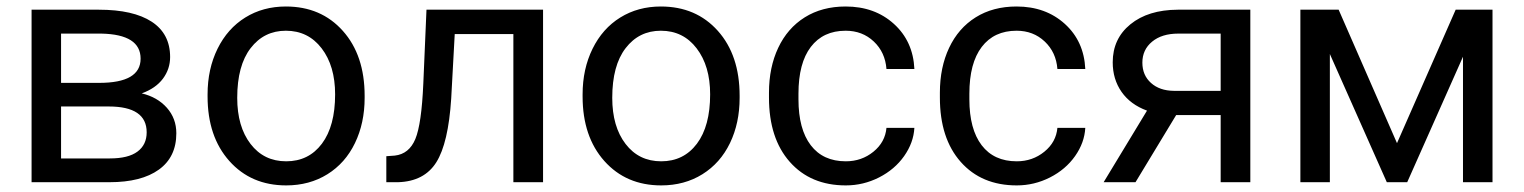

<svg xmlns="http://www.w3.org/2000/svg" viewBox="-20 -558 4667 588"><path d="M76.7 0V-528.3H282.7Q388.2 -528.3 444.6 -491.5Q501 -454.6 501 -383.3Q501 -346.7 479 -317.1Q457 -287.6 414.1 -272Q461.9 -260.7 491 -228Q520 -195.3 520 -149.9Q520 -77.1 466.6 -38.6Q413.1 0 315.4 0ZM167 -231.9V-72.8H316.4Q373 -72.8 401.1 -93.8Q429.2 -114.7 429.2 -152.8Q429.2 -231.9 313 -231.9ZM167 -304.2H283.7Q410.6 -304.2 410.6 -378.4Q410.6 -452.6 290.5 -455.1H167Z M615.7 -269Q615.7 -346.7 646.2 -408.7Q676.8 -470.7 731.2 -504.4Q785.6 -538.1 855.5 -538.1Q963.4 -538.1 1030 -463.4Q1096.7 -388.7 1096.7 -264.6V-258.3Q1096.7 -181.2 1067.1 -119.9Q1037.6 -58.6 982.7 -24.4Q927.7 9.8 856.4 9.8Q749 9.8 682.4 -64.9Q615.7 -139.6 615.7 -262.7ZM706.5 -258.3Q706.5 -170.4 747.3 -117.2Q788.1 -64 856.4 -64Q925.3 -64 965.8 -117.9Q1006.3 -171.9 1006.3 -269Q1006.3 -356 965.1 -409.9Q923.8 -463.9 855.5 -463.9Q788.6 -463.9 747.6 -410.6Q706.5 -357.4 706.5 -258.3Z M1643.1 -528.3V0H1552.2V-453.6H1372.6L1361.8 -255.9Q1353 -119.6 1316.2 -61Q1279.3 -2.4 1199.2 0H1163.1V-79.6L1189 -81.5Q1232.9 -86.4 1252 -132.3Q1271 -178.2 1276.4 -302.2L1286.1 -528.3Z M1764.2 -269Q1764.2 -346.7 1794.7 -408.7Q1825.2 -470.7 1879.6 -504.4Q1934.1 -538.1 2003.9 -538.1Q2111.8 -538.1 2178.5 -463.4Q2245.1 -388.7 2245.1 -264.6V-258.3Q2245.1 -181.2 2215.6 -119.9Q2186 -58.6 2131.1 -24.4Q2076.2 9.8 2004.9 9.8Q1897.5 9.8 1830.8 -64.9Q1764.2 -139.6 1764.2 -262.7ZM1855 -258.3Q1855 -170.4 1895.8 -117.2Q1936.5 -64 2004.9 -64Q2073.7 -64 2114.3 -117.9Q2154.8 -171.9 2154.8 -269Q2154.8 -356 2113.5 -409.9Q2072.3 -463.9 2003.9 -463.9Q1937 -463.9 1896 -410.6Q1855 -357.4 1855 -258.3Z M2570.3 -64Q2618.7 -64 2654.8 -93.3Q2690.9 -122.6 2694.8 -166.5H2780.3Q2777.8 -121.1 2749 -80.1Q2720.2 -39.1 2672.1 -14.6Q2624 9.8 2570.3 9.8Q2462.4 9.8 2398.7 -62.3Q2335 -134.3 2335 -259.3V-274.4Q2335 -351.6 2363.3 -411.6Q2391.6 -471.7 2444.6 -504.9Q2497.6 -538.1 2569.8 -538.1Q2658.7 -538.1 2717.5 -484.9Q2776.4 -431.6 2780.3 -346.7H2694.8Q2690.9 -397.9 2656 -430.9Q2621.1 -463.9 2569.8 -463.9Q2501 -463.9 2463.1 -414.3Q2425.3 -364.7 2425.3 -271V-253.9Q2425.3 -162.6 2462.9 -113.3Q2500.5 -64 2570.3 -64Z M3093.8 -64Q3142.1 -64 3178.2 -93.3Q3214.4 -122.6 3218.3 -166.5H3303.7Q3301.3 -121.1 3272.5 -80.1Q3243.7 -39.1 3195.6 -14.6Q3147.5 9.8 3093.8 9.8Q2985.8 9.8 2922.1 -62.3Q2858.4 -134.3 2858.4 -259.3V-274.4Q2858.4 -351.6 2886.7 -411.6Q2915 -471.7 2968 -504.9Q3021 -538.1 3093.3 -538.1Q3182.1 -538.1 3241 -484.9Q3299.8 -431.6 3303.7 -346.7H3218.3Q3214.4 -397.9 3179.4 -430.9Q3144.5 -463.9 3093.3 -463.9Q3024.4 -463.9 2986.6 -414.3Q2948.7 -364.7 2948.7 -271V-253.9Q2948.7 -162.6 2986.3 -113.3Q3023.9 -64 3093.8 -64Z M3809.1 -528.3V0H3718.3V-205.6H3582L3457.5 0H3359.9L3492.7 -219.2Q3441.9 -237.8 3414.8 -276.6Q3387.7 -315.4 3387.7 -367.2Q3387.7 -439.5 3441.9 -483.6Q3496.1 -527.8 3586.9 -528.3ZM3478.5 -366.2Q3478.5 -327.6 3504.9 -304Q3531.2 -280.3 3574.7 -279.8H3718.3V-455.1H3588.4Q3538.1 -455.1 3508.3 -430.4Q3478.5 -405.8 3478.5 -366.2Z M4258.3 -119.6 4438 -528.3H4550.8V0H4460.4V-384.3L4289.6 0H4227.1L4052.7 -392.6V0H3962.4V-528.3H4079.6Z"/></svg>

Font: Roboto
Style: Regular
Weight: 400
Designer: Google
Version: Version 2.001047; 2015